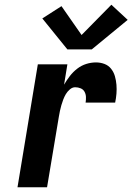

<svg xmlns="http://www.w3.org/2000/svg" viewBox="-20 -792 560 812"><path d="M54 0 140 -520H265L251 -434Q262 -453 275.5 -470.5Q289 -488 306.5 -501.5Q324 -515 344.5 -521.5Q365 -528 386 -528Q405 -528 422 -521.5Q439 -515 450 -501Q461 -487 466 -469.5Q471 -452 472.5 -433.5Q474 -415 472.5 -396Q471 -377 467 -358H342Q344 -370 343.5 -382Q343 -394 337.5 -404Q332 -414 321 -418.5Q310 -423 298 -423Q286 -423 275.5 -414Q265 -405 258.5 -394Q252 -383 247.5 -371Q243 -359 239.5 -347Q236 -335 233.5 -323Q231 -311 229 -299L179 0ZM368 -583H265L159 -714L240 -766L325 -644L451 -772L520 -708Z"/></svg>

Font: Iosevka SS04 Extrabold
Style: Italic
Weight: 800
Italic angle: -9°
Monospace: yes
Designer: Belleve Invis
Foundry: Belleve Invis
Version: Version 19.0.0; ttfautohint (v1.8.4)